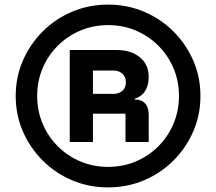

<svg xmlns="http://www.w3.org/2000/svg" viewBox="-20 -705 940 835"><path d="M450 110Q366.7 110 293.8 79.2Q220.8 48.3 165.8 -6.7Q110.8 -61.7 79.6 -133.3Q48.3 -205 48.3 -287.5Q48.3 -370 79.6 -441.7Q110.8 -513.3 165.8 -568.3Q220.8 -623.3 293.8 -654.2Q366.7 -685 450 -685Q533.3 -685 606.2 -654.2Q679.2 -623.3 734.2 -568.3Q789.2 -513.3 820.4 -441.7Q851.7 -370 851.7 -287.5Q851.7 -205 820.4 -133.3Q789.2 -61.7 734.2 -6.7Q679.2 48.3 606.2 79.2Q533.3 110 450 110ZM450 20.8Q515 20.8 570.8 -2.9Q626.7 -26.7 668.8 -68.8Q710.8 -110.8 734.6 -167.1Q758.3 -223.3 758.3 -287.5Q758.3 -352.5 734.6 -408.3Q710.8 -464.2 668.8 -506.2Q626.7 -548.3 570.8 -572.1Q515 -595.8 450 -595.8Q385.8 -595.8 329.6 -572.1Q273.3 -548.3 231.3 -506.2Q189.2 -464.2 165.4 -408.3Q141.7 -352.5 141.7 -287.5Q141.7 -223.3 165.4 -167.1Q189.2 -110.8 231.3 -68.8Q273.3 -26.7 329.6 -2.9Q385.8 20.8 450 20.8ZM283.3 -87.5V-487.5H486.7Q549.2 -487.5 587.9 -456.2Q626.7 -425 626.7 -370Q626.7 -334.2 611.2 -309.6Q595.8 -285 565.8 -275.8V-272.5Q595 -272.5 610.8 -255.4Q626.7 -238.3 626.7 -205V-87.5H525.8V-210.8H384.2V-87.5ZM384.2 -296.7H473.3Q496.7 -296.7 512.1 -310Q527.5 -323.3 527.5 -347.5Q527.5 -370.8 512.1 -384.6Q496.7 -398.3 473.3 -398.3H384.2Z"/></svg>

Font: Funnel Display SemiBold
Style: Regular
Weight: 600
Designer: NORD ID, Kristian Moeller
Foundry: Dicotype
Version: Version 1.000